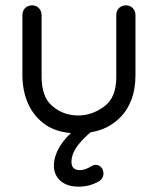

<svg xmlns="http://www.w3.org/2000/svg" viewBox="-20 -484 592 720"><path d="M416 -194C416 -143 401 -107 371 -85C340 -62 308 -51 274 -51C237 -51 205 -62 178 -85C150 -107 136 -144 136 -197V-427C136 -451 118 -464 101 -464C81 -464 64 -451 64 -427V-203C64 -127 91 -55 154 -14C179 2 209 12 246 15C235 25 225 36 216 48C193 79 182 109 182 138C182 178 211 216 274 216C301 216 326 210 349 197C362 190 368 179 368 166C368 150 356 134 339 134C334 134 328 136 323 139C307 149 293 154 280 154C259 154 248 144 248 123C248 102 257 79 276 56C288 41 303 26 320 12C365 5 401 -14 430 -43C469 -82 488 -135 488 -202V-427C488 -451 470 -464 453 -464C433 -464 416 -451 416 -427Z"/></svg>

Font: Dongle Light
Style: Regular
Weight: 300
Designer: Yanghee Ryu
Foundry: Yanghee Ryu
Version: Version 2.000